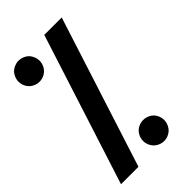

<svg xmlns="http://www.w3.org/2000/svg" viewBox="-185 -605 692 692"><g transform="rotate(-45 161.5 -259.0)"><path d="M185.1 -546.9H273.9L88.9 29.3H0ZM220.2 -78.1Q233.9 -78.1 246.8 -71.3Q259.8 -64.5 266.8 -51.5Q273.9 -38.6 273.9 -24.4Q273.9 -10.7 266.8 2.2Q259.8 15.1 247.1 22.2Q234.4 29.3 220.2 29.3Q206.5 29.3 193.6 22.2Q180.7 15.1 173.6 2.2Q166.5 -10.7 166.5 -24.4Q166.5 -38.6 173.6 -51.5Q180.7 -64.5 193.6 -71.3Q206.5 -78.1 220.2 -78.1ZM53.7 -546.9Q67.4 -546.9 80.3 -540Q93.3 -533.2 100.3 -520Q107.4 -506.8 107.4 -493.2Q107.4 -479 100.3 -466.3Q93.3 -453.6 80.6 -446.5Q67.9 -439.5 53.7 -439.5Q40 -439.5 27.1 -446.5Q14.2 -453.6 7.1 -466.3Q0 -479 0 -493.2Q0 -506.8 7.1 -520Q14.2 -533.2 27.3 -540Q40.5 -546.9 53.7 -546.9Z"/></g></svg>

Font: Aswaq
Style: Regular
Weight: 400
Designer: Husham Jawad
Version: Version 1.000;November 3, 2021;FontCreator 14.0.0.2814 32-bi